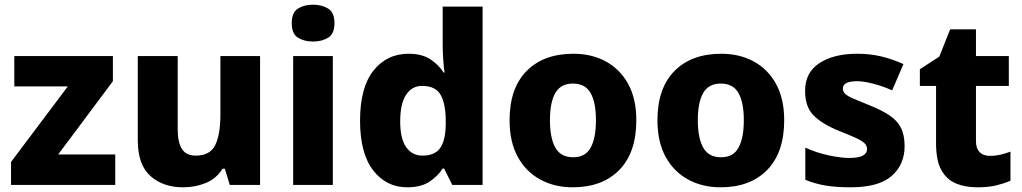

<svg xmlns="http://www.w3.org/2000/svg" viewBox="-20 -788 4354 818"><path d="M471 0H27V-98L269 -420H41V-549H461V-442L228 -130H471Z M1088 -549V0H959L938 -69H928Q902 -27 857 -8.5Q812 10 760 10Q675 10 621 -38Q567 -86 567 -191V-549H737V-238Q737 -182 755 -153.5Q773 -125 814 -125Q875 -125 897 -170Q919 -215 919 -300V-549Z M1314 -768Q1351 -768 1378 -751.5Q1405 -735 1405 -689Q1405 -644 1378 -627.5Q1351 -611 1314 -611Q1276 -611 1249.5 -627.5Q1223 -644 1223 -689Q1223 -735 1249.5 -751.5Q1276 -768 1314 -768ZM1398 -549V0H1229V-549Z M1715 10Q1626 10 1570 -62Q1514 -134 1514 -274Q1514 -415 1571 -487Q1628 -559 1721 -559Q1777 -559 1812.5 -536Q1848 -513 1870 -479H1874Q1871 -498 1868.5 -532.5Q1866 -567 1866 -598V-760H2036V0H1907L1872 -70H1866Q1845 -37 1809 -13.5Q1773 10 1715 10ZM1779 -125Q1833 -125 1855.5 -157.5Q1878 -190 1879 -257V-272Q1879 -345 1857.5 -383.5Q1836 -422 1778 -422Q1735 -422 1710 -384Q1685 -346 1685 -271Q1685 -197 1710.5 -161Q1736 -125 1779 -125Z M2691 -276Q2691 -138 2618.5 -64Q2546 10 2420 10Q2342 10 2281 -23.5Q2220 -57 2185.5 -120.5Q2151 -184 2151 -276Q2151 -412 2223.5 -485.5Q2296 -559 2423 -559Q2501 -559 2561.5 -526Q2622 -493 2656.5 -430Q2691 -367 2691 -276ZM2323 -276Q2323 -200 2346 -159Q2369 -118 2422 -118Q2474 -118 2496.5 -159Q2519 -200 2519 -276Q2519 -352 2496 -392Q2473 -432 2421 -432Q2369 -432 2346 -392Q2323 -352 2323 -276Z M3321 -276Q3321 -138 3248.5 -64Q3176 10 3050 10Q2972 10 2911 -23.5Q2850 -57 2815.5 -120.5Q2781 -184 2781 -276Q2781 -412 2853.5 -485.5Q2926 -559 3053 -559Q3131 -559 3191.5 -526Q3252 -493 3286.5 -430Q3321 -367 3321 -276ZM2953 -276Q2953 -200 2976 -159Q2999 -118 3052 -118Q3104 -118 3126.5 -159Q3149 -200 3149 -276Q3149 -352 3126 -392Q3103 -432 3051 -432Q2999 -432 2976 -392Q2953 -352 2953 -276Z M3834 -165Q3834 -87 3779 -38.5Q3724 10 3604 10Q3546 10 3500.5 3Q3455 -4 3411 -22V-159Q3459 -137 3511 -126Q3563 -115 3598 -115Q3638 -115 3656 -125Q3674 -135 3674 -153Q3674 -167 3663.5 -177.5Q3653 -188 3627 -200Q3601 -212 3553 -231Q3482 -260 3446 -296.5Q3410 -333 3410 -401Q3410 -479 3471 -519Q3532 -559 3632 -559Q3686 -559 3733 -548Q3780 -537 3829 -515L3781 -403Q3741 -421 3700 -431.5Q3659 -442 3632 -442Q3571 -442 3571 -411Q3571 -398 3580.5 -388.5Q3590 -379 3615.5 -368Q3641 -357 3688 -338Q3737 -318 3769.5 -296.5Q3802 -275 3818 -244Q3834 -213 3834 -165Z M4197 -124Q4221 -124 4242.5 -129Q4264 -134 4285 -142V-18Q4257 -6 4224 2Q4191 10 4144 10Q4092 10 4052.5 -6.5Q4013 -23 3990.5 -63.5Q3968 -104 3968 -177V-422H3899V-493L3982 -547L4028 -663H4138V-549H4278V-422H4138V-187Q4138 -156 4153.5 -140Q4169 -124 4197 -124Z"/></svg>

Font: Noto Sans Lao Looped ExtraBold
Style: Regular
Weight: 800
Designer: Mark Frömberg, Ben Mitchell
Foundry: The Fontpad Ltd
Version: Version 1.002; ttfautohint (v1.8.4.7-5d5b)